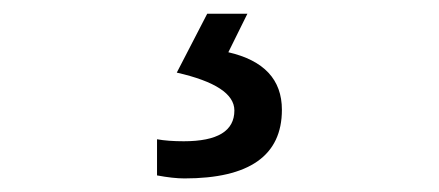

<svg xmlns="http://www.w3.org/2000/svg" viewBox="-20 -20 640 280"><path d="M209 235.8V183.1Q225.1 186 248 186Q321.8 186 321.8 141.1Q321.8 105 237.8 85.9L282.2 0H340.8L313 56.2Q391.1 74.2 391.1 140.1Q391.1 240.2 249 240.2Q232.4 240.2 209 235.8Z"/></svg>

Font: Apple Sans Adjectives
Style: Regular
Weight: 400
Monospace: yes
Foundry: Apple Sans Adjectives
Version: Version 0.01